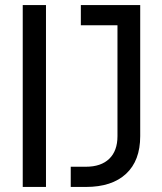

<svg xmlns="http://www.w3.org/2000/svg" viewBox="-20 -740 640 760"><path d="M260 -80H320Q380 -80 412.5 -111.5Q445 -143 445 -201V-640H300V-720H535V-201Q535 -104 479 -52Q423 0 320 0H260ZM70 0V-720H162V0Z"/></svg>

Font: JetBrainsMono NF
Style: Regular
Weight: 400
Monospace: yes
Designer: Philipp Nurullin, Konstantin Bulenkov
Foundry: JetBrains
Version: Version 1.0.2; ttfautohint (v1.8.3)